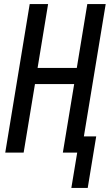

<svg xmlns="http://www.w3.org/2000/svg" viewBox="-20 -755 543 950"><path d="M333 175 362 0H291L347 -339H153L97 0H6L127 -735H218L166 -419H360L412 -735H503L395 -80H456L414 175Z"/></svg>

Font: Iosevka Curly Medium
Style: Italic
Weight: 500
Italic angle: -9°
Monospace: yes
Designer: Belleve Invis
Foundry: Belleve Invis
Version: Version 22.1.2; ttfautohint (v1.8.4)